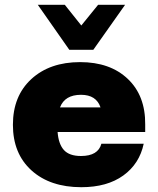

<svg xmlns="http://www.w3.org/2000/svg" viewBox="-20 -770 659 800"><path d="M368.8 -562.5H268.8L137.5 -750H250L318.8 -663.8L388.8 -750H501.2ZM313.8 -511.2Q438.8 -511.2 512.5 -441.2Q586.2 -371.2 585 -251.2V-220H220Q223.8 -170 246.2 -145Q268.8 -120 317.5 -120Q388.8 -120 402.5 -171.2H578.8Q561.2 -87.5 493.8 -38.8Q426.2 10 318.8 10Q188.8 10 111.2 -60Q33.8 -130 33.8 -250Q33.8 -370 110.6 -440.6Q187.5 -511.2 313.8 -511.2ZM317.5 -375Q250 -375 230 -322.5H398.8Q381.2 -375 317.5 -375Z"/></svg>

Font: Now Black
Style: Regular
Weight: 900
Designer: Alfredo Marco Pradil
Foundry: Alfredo Marco Pradil
Version: Version 1.002;PS 001.002;hotconv 1.0.88;makeotf.lib2.5.64775